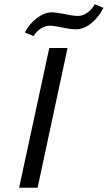

<svg xmlns="http://www.w3.org/2000/svg" viewBox="-20 -884 507 904"><path d="M212 -658H298L157 0H70ZM97 -731Q119 -773 154.5 -799.5Q190 -826 224 -826Q242 -826 284 -818Q324 -809 348 -809Q370 -809 391.5 -824.5Q413 -840 426 -864L467 -847Q443 -800 408 -773Q373 -746 338 -746Q318 -746 296.5 -750Q275 -754 270 -755Q232 -763 215 -763Q193 -763 172 -749.5Q151 -736 138 -714Z"/></svg>

Font: Ysabeau Medium
Style: Italic
Weight: 500
Italic angle: -12°
Designer: Christian Thalmann (Catharsis Fonts)
Version: Version 0.003